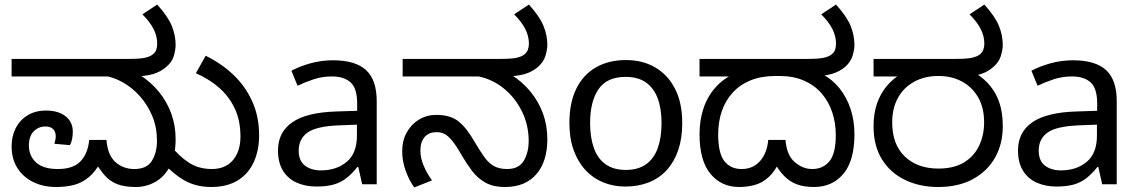

<svg xmlns="http://www.w3.org/2000/svg" viewBox="-20 -810 5010 844"><path d="M226 12Q170 12 125.5 -10Q81 -32 56 -72Q31 -112 31 -167Q31 -211 49 -246.5Q67 -282 101 -303Q135 -324 183 -324Q236 -324 268 -299Q300 -274 300 -231Q300 -215 297 -199Q294 -183 287 -172L219 -178Q221 -184 223 -193.5Q225 -203 225 -210Q225 -232 213 -243Q201 -254 180 -254Q149 -254 128 -232.5Q107 -211 107 -170Q107 -125 138.5 -96Q170 -67 234 -67Q303 -67 335 -102Q367 -137 372 -195H448Q453 -128 487.5 -97.5Q522 -67 570 -67Q626 -67 648 -103.5Q670 -140 670 -191Q670 -250 649.5 -299.5Q629 -349 595 -387Q561 -425 520 -448Q479 -471 438 -477L591 -483Q642 -451 678 -407Q714 -363 733 -310.5Q752 -258 752 -198Q752 -126 727.5 -79.5Q703 -33 663 -10.5Q623 12 577 12Q526 12 494 -1Q462 -14 440 -39.5Q418 -65 396 -101L427 -105Q401 -57 371.5 -32Q342 -7 306.5 2.5Q271 12 226 12ZM31 -474V-551H541Q595 -551 617 -556Q639 -561 649 -569Q663 -579 667 -591.5Q671 -604 671 -618Q671 -651 655 -682.5Q639 -714 606 -747L671 -790Q718 -738 735 -696.5Q752 -655 752 -612Q752 -593 744.5 -565.5Q737 -538 711 -516Q686 -494 651.5 -484Q617 -474 559 -474ZM908 12Q832 12 775 -26.5Q718 -65 673 -123L724 -177Q766 -124 809.5 -95.5Q853 -67 911 -67Q971 -67 1004 -106Q1037 -145 1037 -210Q1037 -280 1012 -333Q987 -386 943 -424.5Q899 -463 841 -488L884 -565Q952 -532 1005 -482Q1058 -432 1088.5 -365Q1119 -298 1119 -215Q1119 -150 1096 -98.5Q1073 -47 1026 -17.5Q979 12 908 12Z M1444 -545Q1542 -545 1589 -502Q1636 -459 1636 -365V0H1572L1555 -76H1551Q1528 -47 1503.5 -27.5Q1479 -8 1447.5 1Q1416 10 1371 10Q1323 10 1284.5 -7Q1246 -24 1224 -59.5Q1202 -95 1202 -149Q1202 -229 1265 -272.5Q1328 -316 1459 -320L1550 -323V-355Q1550 -422 1521 -448Q1492 -474 1439 -474Q1397 -474 1359 -461.5Q1321 -449 1288 -433L1261 -499Q1296 -518 1344 -531.5Q1392 -545 1444 -545ZM1470 -259Q1370 -255 1331.5 -227Q1293 -199 1293 -148Q1293 -103 1320.5 -82Q1348 -61 1391 -61Q1459 -61 1504 -98.5Q1549 -136 1549 -214V-262Z M2200 12Q2147 12 2112.5 -8Q2078 -28 2054.5 -59.5Q2031 -91 2011 -125Q1986 -169 1968 -191Q1950 -213 1934.5 -221Q1919 -229 1899 -229Q1865 -229 1846.5 -207.5Q1828 -186 1828 -148Q1828 -116 1842 -82.5Q1856 -49 1879 -17L1801 14Q1778 -18 1763 -60Q1748 -102 1748 -145Q1748 -192 1768 -228Q1788 -264 1822 -284.5Q1856 -305 1898 -305Q1960 -305 1996 -276Q2032 -247 2066 -187Q2089 -148 2108 -121Q2127 -94 2150.5 -80.5Q2174 -67 2209 -67Q2261 -67 2282.5 -103.5Q2304 -140 2304 -190Q2304 -260 2274.5 -320Q2245 -380 2195.5 -420.5Q2146 -461 2084 -474H1750V-551H2175Q2229 -551 2250.5 -556Q2272 -561 2283 -569Q2296 -579 2300.5 -591.5Q2305 -604 2305 -618Q2305 -651 2289 -682.5Q2273 -714 2240 -747L2305 -790Q2352 -738 2369 -696.5Q2386 -655 2386 -612Q2386 -593 2378 -565.5Q2370 -538 2345 -516Q2320 -494 2285 -484Q2250 -474 2192 -474H2168L2225 -483Q2276 -451 2312 -407Q2348 -363 2367 -310.5Q2386 -258 2386 -198Q2386 -100 2337.5 -44Q2289 12 2200 12Z M2979 -269Q2979 -202 2961.5 -150.5Q2944 -99 2911.5 -63Q2879 -27 2832.5 -8.5Q2786 10 2729 10Q2676 10 2631 -8.5Q2586 -27 2553 -63Q2520 -99 2501.5 -150.5Q2483 -202 2483 -269Q2483 -358 2513 -419.5Q2543 -481 2599 -513.5Q2655 -546 2732 -546Q2805 -546 2860.5 -513.5Q2916 -481 2947.5 -419.5Q2979 -358 2979 -269ZM2574 -269Q2574 -206 2590.5 -159.5Q2607 -113 2642 -88Q2677 -63 2731 -63Q2785 -63 2820 -88Q2855 -113 2871.5 -159.5Q2888 -206 2888 -269Q2888 -333 2871 -378Q2854 -423 2819.5 -447.5Q2785 -472 2730 -472Q2648 -472 2611 -418Q2574 -364 2574 -269Z M3229 12Q3151 12 3103 -46Q3055 -104 3055 -220Q3055 -282 3072.5 -334Q3090 -386 3125 -425.5Q3160 -465 3210 -487L3225 -474H3055V-551H3525Q3578 -551 3600.5 -556Q3623 -561 3633 -569Q3647 -579 3651 -591.5Q3655 -604 3655 -618Q3655 -651 3639 -682.5Q3623 -714 3590 -747L3655 -790Q3702 -738 3719 -696.5Q3736 -655 3736 -612Q3736 -593 3728 -565.5Q3720 -538 3695 -516Q3685 -507 3670.5 -499Q3656 -491 3638 -485.5Q3620 -480 3596 -477L3597 -483Q3640 -460 3671 -421Q3702 -382 3719 -331Q3736 -280 3736 -220Q3736 -104 3687.5 -46Q3639 12 3558 12Q3515 12 3483.5 0.5Q3452 -11 3427 -36.5Q3402 -62 3379 -104L3411 -109Q3388 -58 3359.5 -32Q3331 -6 3298 3Q3265 12 3229 12ZM3240 -67Q3290 -67 3321 -102Q3352 -137 3357 -195H3433Q3438 -128 3473.5 -97.5Q3509 -67 3550 -67Q3598 -67 3626 -101Q3654 -135 3654 -217Q3654 -269 3638.5 -316Q3623 -363 3592 -399Q3561 -435 3514.5 -455.5Q3468 -476 3406 -476H3389Q3327 -476 3280 -457Q3233 -438 3201 -403Q3169 -368 3153 -321.5Q3137 -275 3137 -219Q3137 -137 3164 -102Q3191 -67 3240 -67Z M4104 12Q4023 12 3958.5 -19Q3894 -50 3857 -109.5Q3820 -169 3820 -255Q3820 -312 3835.5 -356Q3851 -400 3879 -433Q3907 -466 3946 -488L3964 -474H3820V-551H4176Q4230 -551 4252 -556Q4274 -561 4285 -569Q4298 -579 4302.5 -591.5Q4307 -604 4307 -618Q4307 -651 4291 -682.5Q4275 -714 4242 -747L4307 -790Q4354 -738 4371 -696.5Q4388 -655 4388 -612Q4388 -593 4380 -565.5Q4372 -538 4347 -516Q4334 -504 4316 -494.5Q4298 -485 4274 -480L4269 -488Q4307 -464 4333.5 -431.5Q4360 -399 4374 -356Q4388 -313 4388 -255Q4388 -177 4354 -117Q4320 -57 4256.5 -22.5Q4193 12 4104 12ZM4105 -69Q4173 -69 4217.5 -96Q4262 -123 4284 -169.5Q4306 -216 4306 -272Q4306 -337 4279.5 -382.5Q4253 -428 4208 -452Q4163 -476 4106 -476Q4044 -476 3998 -450.5Q3952 -425 3927 -379.5Q3902 -334 3902 -272Q3902 -175 3957.5 -122Q4013 -69 4105 -69Z M4697 -545Q4795 -545 4842 -502Q4889 -459 4889 -365V0H4825L4808 -76H4804Q4781 -47 4756.5 -27.5Q4732 -8 4700.5 1Q4669 10 4624 10Q4576 10 4537.5 -7Q4499 -24 4477 -59.5Q4455 -95 4455 -149Q4455 -229 4518 -272.5Q4581 -316 4712 -320L4803 -323V-355Q4803 -422 4774 -448Q4745 -474 4692 -474Q4650 -474 4612 -461.5Q4574 -449 4541 -433L4514 -499Q4549 -518 4597 -531.5Q4645 -545 4697 -545ZM4723 -259Q4623 -255 4584.5 -227Q4546 -199 4546 -148Q4546 -103 4573.5 -82Q4601 -61 4644 -61Q4712 -61 4757 -98.5Q4802 -136 4802 -214V-262Z"/></svg>

Font: lkannada25
Style: Book
Weight: 400
Designer: Jelle Bosma - Monotype Design Team
Foundry: Monotype Imaging Inc.
Version: Version 2.003